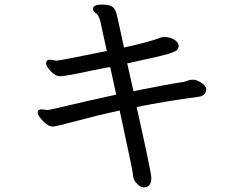

<svg xmlns="http://www.w3.org/2000/svg" viewBox="-20 -746 1040 836"><path d="M605 70Q595 70 583 60Q559 40 559 13Q559 3 501 -265Q408 -245 316 -220Q224 -195 210 -195Q195 -195 180.5 -207Q166 -219 155 -233Q144 -247 144 -257Q144 -270 162 -270L187 -267Q195 -267 274 -286Q353 -305 486 -334L460 -454Q454 -454 390 -441Q265 -414 242 -414Q227 -414 213 -425Q199 -436 190 -449Q181 -462 181 -470Q181 -486 198 -486L225 -482Q241 -482 445 -524L416 -657Q409 -682 394 -691Q385 -697 385 -707Q385 -726 424 -726Q456 -726 469.5 -716.5Q483 -707 489 -680Q495 -653 504.5 -610.5Q514 -568 520 -539Q626 -562 685 -584L693 -585Q722 -585 739.5 -573Q757 -561 758 -547Q758 -536 750.5 -528.5Q743 -521 713 -511.5Q683 -502 534 -470L561 -349Q715 -380 783 -390Q790 -392 799 -395.5Q808 -399 822 -399Q835 -399 854.5 -387Q874 -375 878 -361Q878 -335 856 -327L841 -324Q709 -307 575 -280Q639 7 639 29Q639 70 605 70Z"/></svg>

Font: ToneOZ-Pinyin-WenKai-Medium
Style: Medium
Weight: 700
Designer: Fontworks Inc.
Foundry: ToneOZ
Version: Version 0.240331